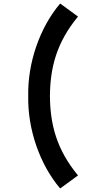

<svg xmlns="http://www.w3.org/2000/svg" viewBox="-20 -874 502 1088"><path d="M422 120C300 -27 264 -171 263 -330C264 -489 300 -633 422 -780L321 -854C205 -718 136 -517 140 -330C136 -143 205 58 321 194Z"/></svg>

Font: Manrope ExtraBold
Style: Regular
Weight: 800
Designer: Mikhail Sharanda
Foundry: Mikhail Sharanda
Version: Version 4.505